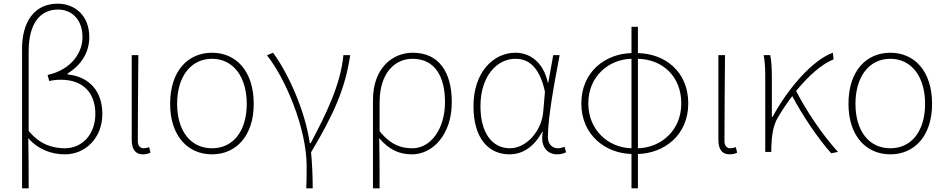

<svg xmlns="http://www.w3.org/2000/svg" viewBox="-20 -827 5152 1045"><path d="M136 -548C136 -700 199 -775 296 -775C367 -775 429 -725 429 -624C429 -546 374 -449 239 -419L248 -386C269 -391 291 -393 311 -393C438 -393 499 -315 499 -208C499 -93 425 -20 333 -20C267 -20 195 -41 136 -115ZM100 198H136C136 103 136 18 134 -75C189 -12 262 13 334 13C444 13 537 -75 537 -207C537 -326 471 -409 348 -422V-427C422 -473 466 -541 466 -625C466 -746 384 -807 294 -807C164 -807 100 -704 100 -562Z M758 13C776 13 789 9 799 4L792 -26C779 -22 771 -20 761 -20C744 -20 730 -33 730 -59C730 -217 732 -368 733 -527H697V-66C697 -10 720 13 758 13Z M1134 13C1264 13 1361 -86 1361 -262C1361 -441 1264 -540 1134 -540C1003 -540 906 -441 906 -262C906 -86 1003 13 1134 13ZM1134 -20C1017 -20 944 -115 944 -262C944 -408 1017 -507 1134 -507C1250 -507 1323 -408 1323 -262C1323 -115 1250 -20 1134 -20Z M1647 198H1682C1682 136 1679 62 1673 2C1799 -209 1860 -349 1886 -527H1849C1834 -364 1751 -199 1671 -48H1666C1641 -224 1547 -432 1466 -540L1433 -526C1533 -401 1649 -129 1649 78C1649 125 1649 147 1647 198Z M2010 198H2046C2046 92 2046 31 2044 -75C2100 -9 2157 13 2223 13C2333 13 2439 -92 2439 -271C2439 -434 2369 -540 2227 -540C2112 -540 2010 -452 2010 -283ZM2225 -20C2168 -20 2109 -35 2046 -113V-268C2046 -435 2133 -507 2225 -507C2351 -507 2402 -405 2402 -271C2402 -124 2323 -20 2225 -20Z M2753 13C2826 13 2887 -29 2931 -109H2934C2919 -29 2959 13 3012 13C3035 13 3050 7 3061 2L3053 -28C3043 -24 3028 -20 3015 -20C2986 -20 2962 -44 2962 -79C2962 -188 2997 -375 3026 -527H2991L2964 -376H2962C2936 -496 2857 -540 2786 -540C2665 -540 2557 -434 2557 -249C2557 -74 2639 13 2753 13ZM2756 -20C2654 -20 2595 -110 2595 -249C2595 -414 2686 -507 2785 -507C2838 -507 2912 -485 2946 -328L2937 -222C2929 -112 2843 -20 2756 -20Z M3452 -507C3586 -504 3688 -412 3688 -264C3688 -117 3578 -23 3452 -20ZM3417 -20C3292 -23 3182 -118 3182 -264C3182 -411 3292 -504 3417 -507ZM3452 -681H3417V-538C3277 -535 3144 -438 3144 -264C3144 -91 3277 8 3417 11V198H3452V11C3593 8 3726 -90 3726 -264C3726 -439 3598 -535 3452 -538Z M3951 13C3969 13 3982 9 3992 4L3985 -26C3972 -22 3964 -20 3954 -20C3937 -20 3923 -33 3923 -59C3923 -217 3925 -368 3926 -527H3890V-66C3890 -10 3913 13 3951 13Z M4541 0C4454 -95 4366 -228 4313 -332C4384 -419 4456 -480 4517 -504L4513 -540C4408 -503 4273 -354 4185 -191H4181V-409C4181 -453 4178 -503 4172 -527H4136C4145 -486 4145 -438 4145 -396V0H4178V-24C4180 -85 4187 -144 4214 -188C4239 -230 4265 -269 4292 -304C4345 -203 4434 -70 4504 7Z M4826 13C4956 13 5053 -86 5053 -262C5053 -441 4956 -540 4826 -540C4695 -540 4598 -441 4598 -262C4598 -86 4695 13 4826 13ZM4826 -20C4709 -20 4636 -115 4636 -262C4636 -408 4709 -507 4826 -507C4942 -507 5015 -408 5015 -262C5015 -115 4942 -20 4826 -20Z"/></svg>

Font: Noto Sans CJK JP Thin
Style: Regular
Weight: 250
Designer: Ryoko NISHIZUKA (kana & ideographs); Paul D. Hunt (Latin, Greek & Cyrillic); Wenlong ZHANG (bopomofo); Sandoll Communica
Foundry: Adobe Systems Incorporated
Version: Version 1.004;PS 1.004;hotconv 1.0.82;makeotf.lib2.5.63406